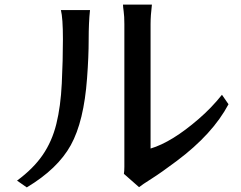

<svg xmlns="http://www.w3.org/2000/svg" viewBox="-20 -771 1040 830"><path d="M53.7 9.8Q124 -42 164.6 -101.1Q205.1 -160.2 223.6 -235.4Q242.2 -310.5 247.1 -410.2Q252 -509.8 252 -601.6Q252 -693.4 243.2 -727.5H369.1Q363.3 -673.8 363.3 -599.6Q363.3 -525.4 356.4 -433.6Q342.8 -246.1 286.1 -143.6Q229.5 -41 95.7 39.1ZM511.7 -751H636.7Q630.9 -703.1 630.9 -667V-128.9Q722.7 -156.2 838.9 -256.8Q894.5 -304.7 939.5 -361.3L967.8 -320.3Q899.4 -191.4 744.1 -75.2Q677.7 -25.4 635.3 1.5Q592.8 28.3 581.1 38.1L515.6 -19.5Q517.6 -32.2 517.6 -49.8V-667Q517.6 -701.2 514.6 -721.7Q511.7 -742.2 511.7 -751Z"/></svg>

Font: GenEi LateMin v2
Style: Medium
Weight: 500
Designer: o_tamon (Modified)
Foundry: o_tamon / Adobe Systems Incorporated / FONT 910 / Philipp H. Poll
Version: Version 2.1;Original Version 1.004